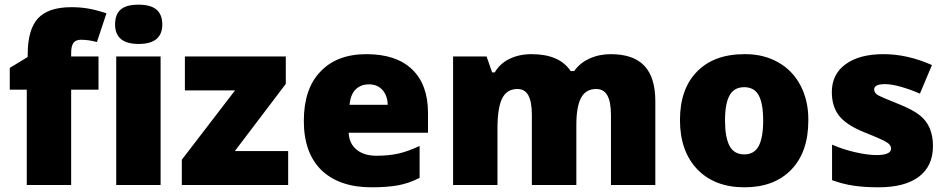

<svg xmlns="http://www.w3.org/2000/svg" viewBox="-20 -796 4074 826"><path d="M99.1 -560.1Q99.1 -669.9 143.8 -717.5Q188.5 -765.1 287.1 -765.1Q325.2 -765.1 359.4 -759.3Q393.6 -753.4 438 -738.8L397 -615.2Q360.8 -625 328.1 -625Q306.2 -625 296.1 -611.6Q286.1 -598.1 286.1 -567.9V-553.2H403.8V-410.2H286.1V0H95.2V-410.2H22V-503.9L99.1 -550.8Z M678.2 -690.9Q678.2 -606.9 576.7 -606.9Q475.1 -606.9 475.1 -690.9Q475.1 -734.4 499.3 -755.1Q523.4 -775.9 575.9 -775.9Q628.4 -775.9 653.3 -754.6Q678.2 -733.4 678.2 -690.9ZM670.9 0H480V-553.2H670.9Z M1219.7 -146V0H762.2V-108.9L991.2 -407.2H775.4V-553.2H1209.5V-435.1L990.2 -146Z M1578.1 9.8Q1440.4 9.8 1363.3 -63.5Q1287.1 -137.7 1287.1 -275.6Q1287.1 -413.6 1357.9 -487.3Q1428.7 -563 1556.6 -563Q1684.6 -563 1752.9 -497.6Q1821.3 -432.1 1821.3 -310.1V-225.1H1480Q1481.9 -178.7 1513.9 -152.3Q1545.9 -126 1599.4 -126Q1652.8 -126 1693.8 -135.3Q1734.9 -144.5 1785.2 -168V-30.8Q1738.3 -6.8 1691.4 1.5Q1644.5 9.8 1578.1 9.8ZM1483.9 -345.2H1647.9Q1647 -385.3 1625.2 -409.2Q1603.5 -433.1 1567.6 -433.1Q1531.7 -433.1 1509.8 -411.1Q1487.8 -389.2 1483.9 -345.2Z M2607.4 -563Q2705.1 -563 2752.2 -512.9Q2799.3 -462.9 2799.3 -359.9V0H2608.4V-300.8Q2608.4 -357.4 2593 -385.3Q2577.6 -413.1 2544.4 -413.1Q2500.5 -413.1 2480 -375.5Q2459.5 -337.9 2459.5 -257.8V0H2268.1V-300.8Q2268.1 -357.4 2253.2 -385.3Q2238.3 -413.1 2206.1 -413.1Q2160.6 -413.1 2140.4 -372.8Q2120.1 -332.5 2120.1 -242.2V0H1929.2V-553.2H2073.2L2097.2 -484.4H2108.4Q2130.4 -522.5 2171.9 -542.7Q2213.4 -563 2267.1 -563Q2386.7 -563 2435.1 -490.2H2450.2Q2473.6 -524.4 2515.4 -543.7Q2557.1 -563 2607.4 -563Z M3187.5 -563Q3265.1 -563 3327.1 -528.3Q3389.2 -493.7 3423.3 -429.2Q3457.5 -364.7 3457.5 -282.7Q3457.5 -280.3 3457.5 -277.8Q3457.5 -142.1 3384.3 -66.2Q3311 9.8 3182.6 9.8Q3054.2 9.8 2979.5 -67.9Q2905.3 -146 2905.3 -279.5Q2905.3 -413.1 2978 -487.3Q3050.8 -563 3183.1 -563Q3185.1 -563 3187.5 -563ZM3263.2 -277.3Q3263.2 -350.6 3244.1 -385.7Q3225.1 -420.9 3181.6 -420.9Q3138.2 -420.9 3118.7 -385.7Q3099.1 -350.6 3099.1 -277.6Q3099.1 -204.6 3118.7 -168.2Q3138.2 -131.8 3181.6 -131.8Q3225.1 -131.8 3244.1 -168Q3263.2 -204.1 3263.2 -277.3Z M3751.5 -128.9Q3813.5 -128.9 3813.5 -157.2Q3813.5 -171.9 3795.9 -183.1Q3778.3 -195.3 3695.3 -228Q3618.7 -259.8 3588.6 -299.6Q3558.6 -339.4 3558.6 -399.9Q3558.6 -476.6 3617.9 -519.8Q3677.2 -563 3780.8 -563Q3884.3 -563 3989.3 -516.1L3937.5 -393.1Q3897.9 -410.6 3856.7 -422.4Q3815.4 -434.1 3787.6 -434.1Q3740.7 -434.1 3740.7 -411.1Q3740.7 -397 3756.8 -386.7Q3776.4 -376 3851.6 -346.2Q3909.7 -322.3 3938 -299.3Q3993.7 -254.4 3993.7 -168Q3993.7 -81.5 3933.3 -35.9Q3873 9.8 3759.3 9.8Q3699.2 9.8 3652.8 2.9Q3606.4 -3.9 3559.6 -21V-173.8Q3604.5 -153.8 3658 -141.4Q3711.4 -128.9 3751.5 -128.9Z"/></svg>

Font: Open Sans Hebrew Extra Bold
Style: Regular
Weight: 800
Foundry: Ascender Corporation, Yanek Iontef
Version: Version 2.001;PS 002.001;hotconv 1.0.70;makeotf.lib2.5.58329